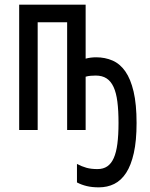

<svg xmlns="http://www.w3.org/2000/svg" viewBox="-20 -556 640 821"><path d="M402.8 245.1Q373.5 245.1 351.1 239.7Q328.6 234.4 309.1 224.1V145Q329.6 155.8 349.6 161.4Q369.6 167 397 167Q421.4 167 438.5 155.5Q455.6 144 466.3 120.1Q477.1 96.2 481.9 58.8Q486.8 21.5 486.8 -30.8Q486.8 -83 481.9 -121.1Q477.1 -159.2 465.6 -184.1Q454.1 -209 435.5 -220.9Q417 -232.9 389.2 -232.9Q377.9 -232.9 366.9 -231.9Q356 -231 346.2 -228V0H267.1V-460.9H141.1V0H62V-536.1H346.2V-305.2Q356.4 -308.1 368.2 -309.6Q379.9 -311 391.1 -311Q429.2 -311 461.2 -297.1Q493.2 -283.2 515.9 -250.7Q538.6 -218.3 551.3 -164.3Q564 -110.4 564 -29.8Q564 45.9 552.2 98.4Q540.5 150.9 519.3 183.3Q498 215.8 468.5 230.5Q439 245.1 402.8 245.1Z"/></svg>

Font: Noto Mono
Style: Regular
Weight: 400
Designer: Monotype Design Team
Foundry: Monotype Imaging Inc.
Version: Version 1.00